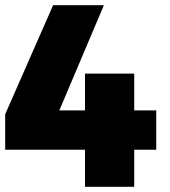

<svg xmlns="http://www.w3.org/2000/svg" viewBox="-26 -721 657 741"><path d="M577 -295V-143H492V0H302V-143H-6V-280L179 -701H375L203 -295H302V-437H492V-295Z"/></svg>

Font: #9Slide03 Montserrat ExtraBold
Style: Regular
Weight: 800
Designer: Julieta Ulanovsky
Foundry: Julieta Ulanovsky
Version: Version 6.001